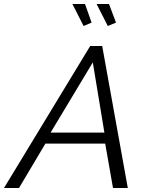

<svg xmlns="http://www.w3.org/2000/svg" viewBox="-65 -940 736 960"><path d="M297 -920H360L393 -827L353 -810ZM418 -920H480L515 -827L474 -810ZM386 -710H446L574 0H500L461 -222H162L30 0H-45ZM457 -277 399 -628 188 -277Z"/></svg>

Font: Raleway-v4020
Style: Italic
Weight: 400
Italic angle: -12°
Designer: Matt McInerney, Pablo Impallari, Rodrigo Fuenzalida
Foundry: Matt McInerney, Pablo Impallari, Rodrigo Fuenzalida
Version: Version 4.020;PS 004.020;hotconv 1.0.88;makeotf.lib2.5.64775